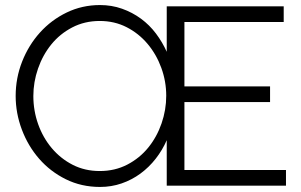

<svg xmlns="http://www.w3.org/2000/svg" viewBox="-20 -735 1193 760"><path d="M1112 -62V0H640V-180Q623 -141 596.5 -107Q570 -73 536 -48Q502 -23 461.5 -9Q421 5 376 5Q302 5 240.5 -25.5Q179 -56 135 -106.5Q91 -157 66.5 -222Q42 -287 42 -355Q42 -426 67.5 -491Q93 -556 138 -606Q183 -656 244 -685.5Q305 -715 376 -715Q422 -715 463 -700.5Q504 -686 538 -661Q572 -636 597.5 -602Q623 -568 640 -530V-710H1103V-648H710V-393H1049V-331H710V-62ZM375 -58Q435 -58 484 -83.5Q533 -109 567 -151Q601 -193 619.5 -246.5Q638 -300 638 -356Q638 -413 618.5 -466.5Q599 -520 564 -561.5Q529 -603 481 -627.5Q433 -652 375 -652Q315 -652 266 -626.5Q217 -601 183 -559Q149 -517 130.5 -463.5Q112 -410 112 -355Q112 -297 131 -243.5Q150 -190 185 -148.5Q220 -107 268 -82.5Q316 -58 375 -58Z"/></svg>

Font: PTCRaleway
Style: Regular
Weight: 400
Designer: Matt McInerney, Pablo Impallari, Rodrigo Fuenzalida
Foundry: Matt McInerney, Pablo Impallari, Rodrigo Fuenzalida
Version: Version 3.000g; ttfautohint (v1.5) -l 8 -r 28 -G 28 -x 14 -D